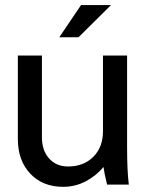

<svg xmlns="http://www.w3.org/2000/svg" viewBox="-20 -722 575 751"><path d="M483.9 0H398.9Q388.2 -42 384.8 -68.8Q355 -33.2 314.2 -12.2Q273.4 8.8 227.1 8.8Q147 8.8 98.4 -42.7Q49.8 -94.2 49.8 -178.2V-504.9H144V-185.1Q144 -133.3 172.1 -102.1Q200.2 -70.8 246.1 -70.8Q307.1 -70.8 345 -108.6Q382.8 -146.5 382.8 -209V-504.9H477.1V-145Q477.1 -53.2 483.9 0ZM296.9 -702.1H414.1L287.1 -576.2H211.9Z"/></svg>

Font: LT Superior Med
Style: Regular
Weight: 500
Designer: Daniel Lyons
Foundry: LyonsType
Version: Version 1.000